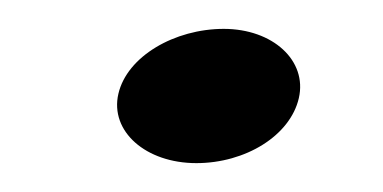

<svg xmlns="http://www.w3.org/2000/svg" viewBox="-20 -135 265 133"><path d="M62 -70C56 -44 81 -22 116 -22C150 -22 181 -41 187 -67C193 -93 169 -115 135 -115C101 -115 68 -96 62 -70Z"/></svg>

Font: Blanket
Style: SikObl
Weight: 700
Foundry: Cannot Into Space Fonts
Version: Version 0.9